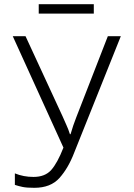

<svg xmlns="http://www.w3.org/2000/svg" viewBox="-20 -887 640 917"><path d="M428 -822V-867H165V-822ZM334 -157 557 -714H495L344 -326Q329 -288 317 -246H314Q306 -271 298 -288Q290 -305 279 -331L102 -714H41L283 -182Q254 -108 224.5 -75Q195 -42 140 -42Q92 -42 51 -59V-4Q69 2 88.5 6Q108 10 144 10Q222 10 264 -37Q306 -84 334 -157Z"/></svg>

Font: Noto Sans Mono UI Light
Style: Regular
Weight: 300
Designer: Monotype Design team
Foundry: Monotype Imaging Inc.
Version: 1.000